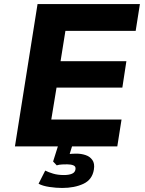

<svg xmlns="http://www.w3.org/2000/svg" viewBox="-20 -725 720 951"><path d="M54 0 166 -705H673L652 -572H304L280 -422H606L586 -291H260L234 -133H582L561 0ZM288 206Q258 206 224.5 201Q191 196 171 185L204 120Q220 128 243 135Q266 142 297 142Q321 142 336.5 135.5Q352 129 354 113Q356 99 343.5 94Q331 89 313 89Q305 89 289 89.5Q273 90 261 94L243 75L273 -20H343L317 64L290 44Q301 40 320.5 38Q340 36 359 36Q382 36 403.5 43Q425 50 437.5 67.5Q450 85 445 115Q437 165 393 185.5Q349 206 288 206Z"/></svg>

Font: Nunito Sans 6pt ExtraBold
Style: Italic
Weight: 800
Italic angle: -9°
Version: Version 3.101;gftools[0.9.27]